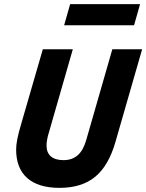

<svg xmlns="http://www.w3.org/2000/svg" viewBox="-20 -893 707 928"><path d="M287 -119Q329 -119 356 -143Q383 -167 397 -217L523 -655H667L538 -207Q505 -92 440 -38.5Q375 15 268 15Q165 15 111.5 -32.5Q58 -80 58 -170Q58 -192 63.5 -220.5Q69 -249 83 -296L187 -655H332L211 -234Q208 -222 206.5 -211Q205 -200 205 -189Q205 -155 226 -137Q247 -119 287 -119ZM628 -771H290L319 -873H657Z"/></svg>

Font: Intel One Mono
Style: Bold Italic
Weight: 700
Italic angle: -16°
Monospace: yes
Designer: Fred Shallcrass
Foundry: Frere-Jones Type LLC
Version: Version 1.400;hotconv 1.1.0;makeotfexe 2.6.0;FJTRelease1.4